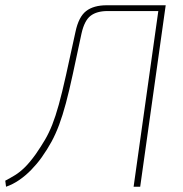

<svg xmlns="http://www.w3.org/2000/svg" viewBox="-45 -710 697 730"><path d="M571 -690 568 -668H364Q323 -668 299.5 -650Q276 -632 265 -583Q246 -494 232 -429Q218 -364 205.5 -317.5Q193 -271 180 -236Q167 -201 151 -171.5Q135 -142 113 -111Q95 -86 73.5 -64Q52 -42 28 -25.5Q4 -9 -22 0L-25 -23Q-6 -33 12 -44Q30 -55 49 -73.5Q68 -92 91 -124Q111 -153 126 -178.5Q141 -204 153.5 -235.5Q166 -267 178.5 -312Q191 -357 206 -424.5Q221 -492 242 -589Q254 -646 282.5 -668Q311 -690 361 -690ZM585 -690 488 0H463L560 -690Z"/></svg>

Font: Exo 2 Thin
Style: Italic
Weight: 250
Italic angle: -8°
Designer: Natanael Gama
Foundry: Natanael Gama
Version: Version 2.010